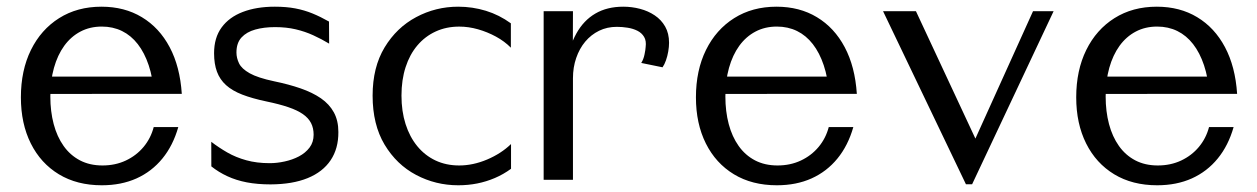

<svg xmlns="http://www.w3.org/2000/svg" viewBox="-20 -532 3719 568"><path d="M281.2 16.1Q207.9 16.1 154.2 -16.4Q100.4 -49 71.1 -107.7Q41.8 -166.4 41.8 -244.1Q41.8 -323.7 71.5 -384.1Q101.3 -444.5 154.9 -478.3Q208.6 -512.2 280.2 -512.2Q348.4 -512.2 399.8 -481.1Q451.3 -450.1 481.9 -392.5Q512.5 -335 517.8 -254.4H435.8Q432.3 -301.9 419.9 -338.9Q407.5 -375.9 387.6 -401.5Q367.8 -427 341 -440.2Q314.1 -453.4 281.2 -453.4Q246.1 -453.4 218 -438.6Q189.9 -423.8 170.1 -396.6Q150.3 -369.3 139.6 -331.2Q128.9 -293 128.9 -246.5Q128.9 -202.5 138.8 -165Q148.7 -127.6 168.2 -100.2Q187.6 -72.8 216.5 -57.6Q245.4 -42.5 283.2 -42.5Q321.1 -42.5 352.2 -57.1Q383.3 -71.7 404.7 -97.3Q426.1 -123 434.7 -156H507.4Q491.9 -101.5 460.5 -63.1Q429.1 -24.6 383.9 -4.2Q338.7 16.1 281.2 16.1ZM108.6 -254.1 97.2 -305.4H495.4L496.6 -254.4Z M780.5 13.5Q741.7 13.5 710.2 7.5Q678.6 1.4 652.8 -10.6Q627 -22.5 605.2 -39.8L605 -112.5Q627.3 -95.4 652.5 -80.9Q677.8 -66.4 708.6 -57.9Q739.4 -49.3 777.9 -49.3Q799.4 -49.3 822.1 -54.3Q844.9 -59.2 864.3 -69.3Q883.7 -79.5 895.8 -95.5Q907.8 -111.4 907.8 -133.5Q907.8 -153 900.2 -167.9Q892.6 -182.8 876.2 -194.3Q859.8 -205.8 833 -214.9Q806.3 -224 767.7 -232Q725.9 -240.8 696.5 -252.2Q667.1 -263.6 648.8 -280.1Q630.5 -296.6 621.9 -319.7Q613.3 -342.7 613.3 -374.6Q613.3 -420.3 635.6 -450.8Q657.8 -481.2 698.3 -496.7Q738.8 -512.2 793.1 -512.2Q827.1 -512.2 853.8 -507.1Q880.4 -502 904.4 -492.2Q928.3 -482.4 953.3 -468.2L953.7 -402.9Q930.9 -416.7 906.6 -427.7Q882.4 -438.8 854.7 -445.3Q827 -451.8 793.7 -451.8Q761 -451.8 735.2 -444.6Q709.4 -437.4 694.4 -421.1Q679.5 -404.8 679.5 -376.7Q679.5 -360.5 687.2 -344.5Q694.9 -328.6 718.7 -315.2Q742.6 -301.8 790.7 -291.6Q834.4 -282.6 869.3 -270.5Q904.3 -258.4 929.4 -241.2Q954.4 -223.9 967.7 -199.5Q981 -175.1 981 -141.5Q981.4 -92.8 958.2 -58.1Q935 -23.4 890.2 -5.1Q845.4 13.2 780.5 13.5Z M1335.6 16.1Q1268.9 16.1 1211 -14.5Q1153.2 -45 1117.7 -104.2Q1082.3 -163.4 1082.3 -249.2Q1082.3 -333.1 1117.8 -391.8Q1153.3 -450.5 1211.1 -481.3Q1268.9 -512.2 1335.5 -512.2Q1377.8 -512.2 1417.4 -500.1Q1456.9 -488 1491.3 -463V-390.9Q1472.7 -409.8 1447.2 -423.7Q1421.8 -437.5 1393.9 -445.4Q1366 -453.3 1338.6 -453.3Q1300.2 -453.3 1268.8 -438.8Q1237.4 -424.4 1214.7 -397.6Q1192 -370.8 1179.9 -333.3Q1167.7 -295.8 1167.7 -249.3Q1167.7 -202.9 1179.8 -165Q1191.9 -127 1214.4 -99.6Q1236.9 -72.2 1268.3 -57.3Q1299.7 -42.5 1338.4 -42.5Q1379.5 -42.5 1421.1 -60.1Q1462.8 -77.8 1491.8 -105.9V-32.7Q1469.1 -16.1 1444 -5.4Q1418.9 5.3 1392 10.7Q1365.1 16.1 1335.6 16.1Z M1588.3 0V-498.8H1675L1674.3 -295.6L1654.1 -337.8Q1663.4 -393.8 1684.9 -432.6Q1706.4 -471.5 1741.1 -491.8Q1775.8 -512.2 1823.8 -512.2Q1849.2 -512.2 1873.3 -505.9Q1897.4 -499.6 1916.8 -486.6Q1936.3 -473.6 1947.8 -453.4Q1959.3 -433.2 1959.3 -405.4Q1959.3 -393.6 1956.9 -379.7Q1954.5 -365.8 1950.1 -353.4Q1945.8 -341.1 1940 -332.9L1877 -345.8Q1883.8 -356.5 1886.7 -370.9Q1889.7 -385.3 1890 -392.6Q1892.5 -411.1 1885.5 -422.8Q1878.6 -434.5 1865.7 -441Q1852.7 -447.5 1836.8 -450Q1820.8 -452.6 1804.8 -452.6Q1776 -452.6 1752.3 -441Q1728.6 -429.4 1711.3 -408.8Q1694.1 -388.2 1684.6 -360.5Q1675 -332.9 1675 -300.4V0Z M2278.2 16.1Q2204.9 16.1 2151.2 -16.4Q2097.4 -49 2068.1 -107.7Q2038.8 -166.4 2038.8 -244.1Q2038.8 -323.7 2068.5 -384.1Q2098.3 -444.5 2151.9 -478.3Q2205.6 -512.2 2277.2 -512.2Q2345.4 -512.2 2396.8 -481.1Q2448.3 -450.1 2478.9 -392.5Q2509.5 -335 2514.8 -254.4H2432.8Q2429.3 -301.9 2416.9 -338.9Q2404.5 -375.9 2384.6 -401.5Q2364.8 -427 2338 -440.2Q2311.1 -453.4 2278.2 -453.4Q2243.1 -453.4 2215 -438.6Q2186.9 -423.8 2167.1 -396.6Q2147.3 -369.3 2136.6 -331.2Q2125.9 -293 2125.9 -246.5Q2125.9 -202.5 2135.8 -165Q2145.7 -127.6 2165.2 -100.2Q2184.6 -72.8 2213.5 -57.6Q2242.4 -42.5 2280.2 -42.5Q2318.1 -42.5 2349.2 -57.1Q2380.3 -71.7 2401.7 -97.3Q2423.1 -123 2431.7 -156H2504.4Q2488.9 -101.5 2457.5 -63.1Q2426.1 -24.6 2380.9 -4.2Q2335.7 16.1 2278.2 16.1ZM2105.6 -254.1 2094.2 -305.4H2492.4L2493.6 -254.4Z M2837.6 13.2 2592.4 -498.8H2689.7L2875.6 -100.5L2849.4 -86.3L3036 -498.8H3096.9L2855.8 13.2Z M3403.2 16.1Q3329.9 16.1 3276.2 -16.4Q3222.4 -49 3193.1 -107.7Q3163.8 -166.4 3163.8 -244.1Q3163.8 -323.7 3193.5 -384.1Q3223.3 -444.5 3276.9 -478.3Q3330.6 -512.2 3402.2 -512.2Q3470.4 -512.2 3521.8 -481.1Q3573.3 -450.1 3603.9 -392.5Q3634.5 -335 3639.8 -254.4H3557.8Q3554.3 -301.9 3541.9 -338.9Q3529.5 -375.9 3509.6 -401.5Q3489.8 -427 3463 -440.2Q3436.1 -453.4 3403.2 -453.4Q3368.1 -453.4 3340 -438.6Q3311.9 -423.8 3292.1 -396.6Q3272.3 -369.3 3261.6 -331.2Q3250.9 -293 3250.9 -246.5Q3250.9 -202.5 3260.8 -165Q3270.7 -127.6 3290.2 -100.2Q3309.6 -72.8 3338.5 -57.6Q3367.4 -42.5 3405.2 -42.5Q3443.1 -42.5 3474.2 -57.1Q3505.3 -71.7 3526.7 -97.3Q3548.1 -123 3556.7 -156H3629.4Q3613.9 -101.5 3582.5 -63.1Q3551.1 -24.6 3505.9 -4.2Q3460.7 16.1 3403.2 16.1ZM3230.6 -254.1 3219.2 -305.4H3617.4L3618.6 -254.4Z"/></svg>

Font: Russolo 10pt ExtraLight
Style: Regular
Weight: 200
Designer: Micah Stupak-Hahn
Version: Version 1.000